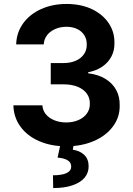

<svg xmlns="http://www.w3.org/2000/svg" viewBox="-20 -737 679 980"><path d="M48.4 -199.3H196.4Q197.7 -174.3 213.7 -154.3Q229.8 -134.4 257.2 -123.2Q284.7 -112 317.9 -112Q352.7 -112 380.7 -124.3Q408.7 -136.5 423.9 -158.3Q439.2 -180 438.6 -207.9Q439.2 -237 423 -259.3Q406.9 -281.6 376.3 -294.1Q345.8 -306.5 304.9 -306.5H239V-415.2H304.9Q339.6 -415.2 366.7 -427Q393.8 -438.8 408.6 -460.4Q423.3 -481.9 422.8 -509.2Q423.3 -536.1 410.5 -556.8Q397.7 -577.6 374 -588.9Q350.3 -600.3 319.1 -600.3Q288.2 -600.3 262.2 -589.1Q236.2 -577.9 220.5 -557.7Q204.7 -537.5 203.3 -510.5H62.5Q64.3 -570.7 98 -617.6Q131.7 -664.4 189.7 -690.6Q247.7 -716.8 319.6 -716.8Q392.2 -716.8 447.8 -690.9Q503.5 -664.9 534.3 -619.5Q565.1 -574.1 564.1 -517.9Q565.1 -479.4 548.2 -447.8Q531.4 -416.2 500.7 -396Q470.1 -375.7 430.2 -368.3V-362.9Q482.2 -356.6 518.4 -334.2Q554.7 -311.9 573.3 -277.4Q591.9 -242.8 590.9 -198.5Q591.9 -139.1 556.6 -91.6Q521.4 -44.1 458.9 -17.2Q396.5 9.8 317.7 9.8Q240.7 9.8 179.7 -16.7Q118.7 -43.2 84.2 -90.9Q49.7 -138.7 48.4 -199.3ZM356.6 -2.9 351.7 27.2Q388.5 32.6 410.4 54Q432.3 75.4 432.3 110.9Q432.9 145 411.6 170.2Q390.3 195.3 349.3 209.1Q308.4 222.9 251.5 222.9L250.3 157.7Q294.3 157.7 318.4 147Q342.6 136.3 343.2 114.9Q343.7 100.4 336.4 91Q329.1 81.7 314 75.7Q298.9 69.7 273.9 67.2L289.2 -2.9Z"/></svg>

Font: Pretendard JP Variable
Style: Regular
Weight: 400
Designer: Base glyphs from Inter by Rasmus Andersson; Hangul glyphs from Noto Sans CJK(Source Han Sans) by Jang Soo-young and Kang
Foundry: Kil Hyung-jin
Version: Version 1.307;Glyphs 3.2 (3192)